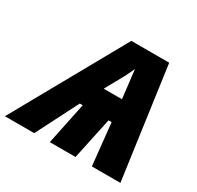

<svg xmlns="http://www.w3.org/2000/svg" viewBox="-219 -891 1095 1067"><g transform="rotate(30 328.5 -357.0)"><path d="M392 -514Q403 -533 411.5 -551.5Q420 -570 429 -589Q431 -569 433 -549.5Q435 -530 438 -511L450 -407H333ZM122 0 259 -269H278L222 0H387L444 -268H464L492 0H675L576 -714H333L-66 0Z"/></g></svg>

Font: Noto Sans Display SemiCondensed Black
Style: Italic
Weight: 900
Width: 4
Designer: Monotype Design team
Foundry: Monotype Imaging Inc.
Version: 1.000